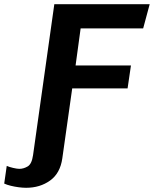

<svg xmlns="http://www.w3.org/2000/svg" viewBox="-120 -706 740 912"><path d="M4 186Q-12 186 -31 183.5Q-50 181 -68.5 176.5Q-87 172 -100 166L-88 82Q-77 87 -58 91.5Q-39 96 -28 96Q-8 96 11.5 84.5Q31 73 37 31L138 -686H591L560 -571H263L239 -395H502L486 -286H223L176 46Q166 117 118 151.5Q70 186 4 186Z"/></svg>

Font: Chivo Mono Medium SemiBold
Style: Italic
Weight: 600
Italic angle: -8.05°
Monospace: yes
Version: Version 1.008